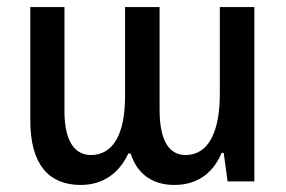

<svg xmlns="http://www.w3.org/2000/svg" viewBox="-20 -515 811 545"><path d="M209 10C276 10 320 -27 344 -79H351C367 -28 406 10 475 10C549 10 589 -33 609 -81H615L626 0H702V-495H604V-249C604 -141 572 -75 507 -75C462 -75 433 -112 433 -204V-495H335V-242C335 -132 300 -75 238 -75C193 -75 163 -113 163 -199V-495H66V-173C66 -49 118 10 209 10Z"/></svg>

Font: Noto Sans Armenian Condensed Medium
Style: Regular
Weight: 500
Width: 3
Designer: Monotype Design Team
Foundry: Monotype Imaging Inc.
Version: Version 2.008